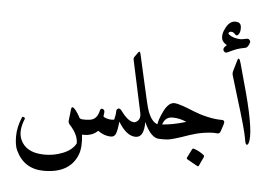

<svg xmlns="http://www.w3.org/2000/svg" viewBox="-78 -1125 2271 1601"><g transform="rotate(5 1058.0 -325.0)"><path d="M636 36Q648 142 624 204Q561 364 345 364Q178 364 108 213Q89 173 89 97Q89 21 124 -63Q128 -72 137 -68Q154 -63 148 -51Q107 49 135 118Q179 226 332 229Q413 231 489 201Q568 170 598 113Q600 41 526 -39Q513 -55 515 -70L526 -166Q530 -206 566 -161Q574 -149 584 -134.5Q594 -120 602 -103Q611 -84 692 -94Q748 -102 765 -171Q770 -199 788 -193Q806 -187 805 -166L801 -136Q803 -127 805 -126Q850 -104 892 -112Q903 -152 903 -186Q904 -201 918 -207Q932 -213 949 -189Q1010 -105 1060 -105Q1110 -105 1109 -32Q1110 15 1082 15Q1005 15 937 -99Q930 -34 919 -1Q908 31 876 31Q821 31 767 -8Q722 40 636 36Z M1152 -115Q1153 15 1082 15Q1063 15 1053 -6Q1014 -89 1061 -104Q1115 -122 1105 -182L1012 -615Q1006 -637 1013 -646L1043 -688Q1058 -710 1066 -663L1118 -432Q1158 -248 1173 -207Q1207 -116 1259 -104Q1284 -98 1294 -59Q1303 -21 1297 4Q1292 15 1280 15Q1211 15 1152 -115Z M1551 -238Q1573 -229 1601 -220Q1629 -211 1664 -203Q1735 -187 1788 -188Q1816 -187 1805 -152L1785 -92Q1778 -71 1759 -73Q1732 -76 1703 -74Q1674 -72 1642 -67Q1610 -62 1582 -54.5Q1554 -47 1530 -39Q1460 -14 1415 -1Q1370 12 1350 14Q1331 15 1315.5 15.5Q1300 16 1287 15L1273 13L1254 -98Q1256 -140 1294 -217Q1333 -296 1384 -293Q1404 -292 1445.5 -278Q1487 -264 1551 -238ZM1493 -146Q1435 -172 1376 -172Q1314 -172 1294 -107Q1333 -109 1383 -118.5Q1433 -128 1493 -146ZM1561 77Q1565 69 1577 72Q1599 79 1619 90Q1639 101 1658 115Q1668 123 1664 133L1629 209Q1624 219 1612 211Q1600 203 1532 166Q1519 159 1525 149Z M1871 -692Q1884 -735 1901 -672L1968 -428Q2055 -100 2026 -15Q2019 3 2010 0Q1999 -3 1993 -48Q1987 -86 1962.5 -173.5Q1938 -261 1896 -396L1846 -562Q1839 -583 1845 -603ZM1933 -805Q1882 -795 1860 -787Q1838 -779 1783 -753Q1766 -745 1754 -760Q1736 -783 1774 -813Q1742 -831 1733 -854Q1718 -898 1751 -958Q1784 -1019 1836 -1014Q1873 -1011 1877 -975Q1878 -957 1876.5 -944.5Q1875 -932 1871 -924Q1862 -907 1859 -905Q1846 -895 1833 -910Q1819 -926 1804 -927Q1788 -928 1781 -919Q1776 -910 1784 -903Q1820 -874 1883 -872Q1894 -872 1912 -876Q1922 -878 1929 -879.5Q1936 -881 1941 -881Q1952 -881 1960 -871Q1967 -862 1965 -853Q1952 -810 1933 -805Z"/></g></svg>

Font: Amiri
Style: Bold Italic
Weight: 700
Italic angle: 10°
Designer: Khaled Hosny
Version: Version 0.113